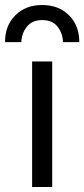

<svg xmlns="http://www.w3.org/2000/svg" viewBox="-35 -745 336 765"><path d="M173 -500V0H93V-500ZM281 -577H216Q215 -612 194.5 -638.5Q174 -665 133 -665Q93 -665 72 -638.5Q51 -612 50 -577H-15Q-15 -643 26 -684Q67 -725 133 -725Q199 -725 240 -684Q281 -643 281 -577Z"/></svg>

Font: Work Sans
Style: Regular
Weight: 400
Designer: Wei Huang
Foundry: Wei Huang
Version: Version 2.006; ttfautohint (v1.8.1.43-b0c9)